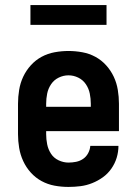

<svg xmlns="http://www.w3.org/2000/svg" viewBox="-20 -729 540 757"><path d="M250 8Q222 8 195 3Q168 -2 144 -15Q120 -28 101.5 -48.5Q83 -69 71.5 -94Q60 -119 55.5 -146Q51 -173 51 -200V-320Q51 -347 55.5 -374.5Q60 -402 71.5 -426.5Q83 -451 101.5 -471.5Q120 -492 144 -505Q168 -518 195.5 -523Q223 -528 250 -528Q277 -528 304.5 -523Q332 -518 356 -505Q380 -492 398.5 -471.5Q417 -451 428.5 -426.5Q440 -402 444.5 -374.5Q449 -347 449 -320V-212H162V-200Q162 -180 166 -160Q170 -140 181 -123Q192 -106 211 -97Q230 -88 250 -88Q265 -88 280 -91Q295 -94 307.5 -102.5Q320 -111 327.5 -125Q335 -139 336 -154H447Q447 -130 440 -107Q433 -84 419 -64Q405 -44 385.5 -30Q366 -16 343.5 -7Q321 2 297.5 5Q274 8 250 8ZM162 -308H338V-320Q338 -340 334 -360Q330 -380 318.5 -397Q307 -414 288.5 -423Q270 -432 250 -432Q230 -432 211.5 -423Q193 -414 181.5 -397Q170 -380 166 -360Q162 -340 162 -320ZM100 -631V-709H400V-631Z"/></svg>

Font: Moesevka
Style: Bold
Weight: 700
Monospace: yes
Designer: Belleve Invis
Foundry: Belleve Invis
Version: Version 32.5.0; ttfautohint (v1.8.4)